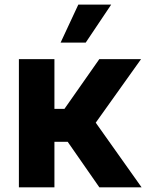

<svg xmlns="http://www.w3.org/2000/svg" viewBox="-20 -797 626 817"><path d="M60.4 0V-545.5H211.6V-333.8H254.3L402.7 -545.5H580.3L387.4 -274.9L582.4 0H402.7L268.1 -193.5H211.6V0ZM237.9 -615.8 313.2 -777.3H453.1L344.8 -615.8Z"/></svg>

Font: Inter Zeller
Style: Bold
Weight: 700
Designer: Rasmus Andersson; Joe Bland
Foundry: zeller
Version: Version 3.015;git-dec3a8cb1